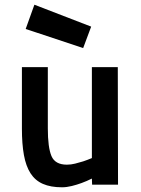

<svg xmlns="http://www.w3.org/2000/svg" viewBox="-20 -784 600 815"><path d="M480 -499 481 0H371L370 -26Q348 -15 326 -7Q307 0 285 5.5Q263 11 243 11Q195 11 162 -3.5Q129 -18 109.5 -48.5Q90 -79 81.5 -126Q73 -173 73 -238V-499H183V-239Q183 -158 198.5 -121.5Q214 -85 264 -85Q281 -85 299 -89.5Q317 -94 333 -99Q351 -105 370 -113V-499ZM367 -671 333 -580 89 -661 126 -764Z"/></svg>

Font: Panefresco 750wt
Style: Regular
Weight: 750
Foundry: Campivisivi & Chank Co
Version: Version 1.000